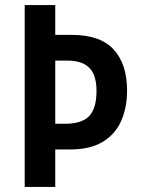

<svg xmlns="http://www.w3.org/2000/svg" viewBox="-20 -734 552 754"><path d="M479 -379Q479 -312 456 -259.5Q433 -207 383.5 -177Q334 -147 254 -147H197V0H77V-714H197V-597H262Q374 -597 426.5 -539.5Q479 -482 479 -379ZM236 -248Q302 -248 330.5 -278.5Q359 -309 359 -377Q359 -439 331 -467.5Q303 -496 244 -496H197V-248Z"/></svg>

Font: Noto Sans Kannada Condensed SemiBold
Style: Regular
Weight: 600
Width: 3
Designer: Jelle Bosma - Monotype Design Team
Foundry: Monotype Imaging Inc.
Version: Version 2.005; ttfautohint (v1.8.4.7-5d5b)